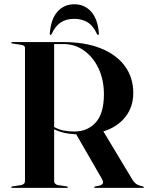

<svg xmlns="http://www.w3.org/2000/svg" viewBox="-20 -902 711 922"><path d="M620 -455.5Q620 -388.5 581.8 -340.2Q543.5 -292 476.5 -271L616 -39Q626.5 -22.5 638.2 -16.2Q650 -10 665 -7Q671 -5.5 671 -3Q671 0 666 0H436.5Q432 0 432 -3Q432 -5 438 -7L459 -11Q471.5 -15 474.2 -22.5Q477 -30 468 -45.5L346 -257Q311.5 -258.5 285.8 -264.8Q260 -271 240 -281.5V-33.5Q240 -16.5 259.5 -13L300 -7Q306 -6 306 -3Q306 0 301 0H39Q34 0 34 -3Q34 -6 40 -7L80.5 -13Q100 -16.5 100 -33.5V-673Q100 -684 80.5 -687L40 -693Q34 -694 34 -697Q34 -700 39 -700H283.5Q389 -700 464.2 -669.8Q539.5 -639.5 579.8 -584.5Q620 -529.5 620 -455.5ZM240 -690.5V-292Q261.5 -280 285.5 -275.2Q309.5 -270.5 336.5 -270.5Q401 -270.5 440 -314.2Q479 -358 479 -449Q479 -519 453.2 -573.5Q427.5 -628 383.5 -659.2Q339.5 -690.5 284 -690.5ZM337 -811.5Q297 -811.5 271 -793.8Q245 -776 228 -739Q226.5 -734.5 223 -734.5Q218.5 -734.5 219 -741.5Q224.5 -810.5 256 -846Q287.5 -881.5 337 -881.5Q386 -881.5 417.8 -846Q449.5 -810.5 455 -741.5Q455.5 -734.5 450.5 -734.5Q447.5 -734.5 445.5 -739Q428 -778 400.8 -794.8Q373.5 -811.5 337 -811.5Z"/></svg>

Font: Fraunces 144pt S000 SemiBold
Style: Regular
Weight: 600
Version: Version 1.000; ttfautohint (v1.8.3)